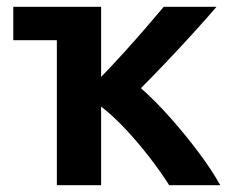

<svg xmlns="http://www.w3.org/2000/svg" viewBox="-20 -544 678 564"><path d="M147 0V-426H19V-524H277V-318Q309 -351 343.5 -389Q378 -427 409 -463Q440 -499 461 -524H616Q586 -489 545.5 -444.5Q505 -400 464.5 -357.5Q424 -315 394 -285Q436 -248 480 -198.5Q524 -149 563 -97Q602 -45 627 0H477Q453 -38 419.5 -81.5Q386 -125 349 -164.5Q312 -204 277 -231V0Z"/></svg>

Font: Ubuntu Sans
Style: Bold
Weight: 700
Designer: Dalton Maag Ltd
Foundry: Dalton Maag Ltd
Version: Version 1.006; ttfautohint (v1.8.4.7-5d5b)